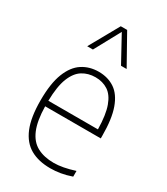

<svg xmlns="http://www.w3.org/2000/svg" viewBox="-201 -895 860 991"><g transform="rotate(30 229.0 -399.5)"><path d="M267 9Q197 9 148.5 -18.5Q100 -46 74.5 -107.2Q49 -168.5 49 -270Q49 -371 73 -432Q97 -493 139.2 -520.5Q181.5 -548 236.5 -548Q291.5 -548 332 -520.8Q372.5 -493.5 394.5 -432.5Q416.5 -371.5 416.5 -270V-255H85Q86.5 -169 108 -118.2Q129.5 -67.5 170.2 -45.8Q211 -24 269 -24Q320.5 -24 392 -47V-13Q357.5 -1 327 4Q296.5 9 267 9ZM236 -515Q193 -515 159.5 -494.2Q126 -473.5 106.2 -424Q86.5 -374.5 85 -288H380.5Q379 -374.5 361 -424Q343 -473.5 311 -494.2Q279 -515 236 -515ZM118 -632 216.5 -808H254.5L353 -632H319.5L235.5 -785.5L152 -632Z"/></g></svg>

Font: Encode Sans Semi Condensed Thin
Style: Regular
Weight: 100
Width: 4
Designer: Multiple Designers
Foundry: Impallari Type
Version: Version 3.000; ttfautohint (v1.8.3) -l 8 -r 50 -G 200 -x 14 